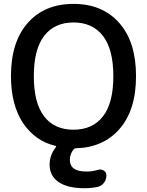

<svg xmlns="http://www.w3.org/2000/svg" viewBox="-20 -784 764 1000"><path d="M156.2 -387.2Q156.2 -247.1 210 -177.7Q263.7 -108.4 362.8 -108.4Q461.9 -108.4 516.1 -177.7Q570.3 -247.1 570.3 -387.2Q570.3 -527.3 516.1 -597.2Q461.9 -667 362.8 -667Q263.7 -667 210 -597.2Q156.2 -527.3 156.2 -387.2ZM420.9 196.3Q332 196.3 285.2 164.1Q238.3 131.8 238.3 73.2Q238.3 24.4 270.5 -16.6Q275.4 -22.5 268.6 -24.4Q165 -48.8 101.6 -140.6Q37.1 -236.3 37.1 -387.7Q37.1 -565.4 124.5 -664.6Q211.9 -763.7 362.8 -763.7Q513.7 -763.7 601.1 -664.6Q688.5 -565.4 688.5 -387.7Q688.5 -210 601.6 -111.3Q517.6 -15.6 375 -11.7Q368.2 -11.7 363.3 -5.9Q343.8 18.6 343.8 47.9Q343.8 109.4 428.7 109.4Q430.7 109.4 431.6 109.4Q460.9 109.4 490.2 100.6Q506.8 95.7 520.5 104.5Q534.2 113.3 534.2 128.9Q534.2 151.4 521.5 168Q508.8 184.6 488.3 189.5Q454.1 196.3 420.9 196.3Z"/></svg>

Font: Gen Jyuu Gothic P Medium
Style: Regular
Weight: 500
Designer: [Source Han Sans]
Ryoko NISHIZUKA  (kana & ideographs); Paul D. Hunt (Latin, Greek & Cyrillic); Wenlong ZHANG  (bopomofo
Version: Version 1.002.20150607